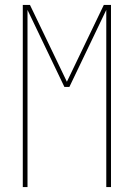

<svg xmlns="http://www.w3.org/2000/svg" viewBox="-20 -755 540 775"><path d="M72 0V-735H101L250 -425L399 -735H428V0H409V-715L260 -404H240L91 -715V0Z"/></svg>

Font: Iosevka SS04 Thin
Style: Regular
Weight: 100
Monospace: yes
Designer: Belleve Invis
Foundry: Belleve Invis
Version: Version 19.0.0; ttfautohint (v1.8.4)